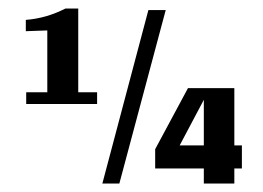

<svg xmlns="http://www.w3.org/2000/svg" viewBox="-20 -433 621 453"><path d="M164.6 -215.3V-412.8H134.3Q89 -389.7 40.9 -386.1V-359.4L91.6 -361.2V-215.3H41.8V-187.7H209.1V-215.3ZM371 -409.3H330.1L221.5 0H261.6ZM550.7 -35.6V-89.9H532.9V-225.1H423.5L346.1 -81V-35.6H460.9V0H532.9V-35.6ZM460.9 -89.9H403.9L460.9 -197.5Z"/></svg>

Font: Gidugu
Style: Regular
Weight: 400
Designer: Purushoth Kumar Guthula
Foundry: Silicon Andhra, USA.
Version: Version 1.0.5; ttfautohint (v1.2.25-373a) -l 7 -r 28 -G 50 -